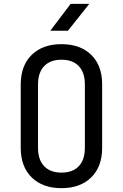

<svg xmlns="http://www.w3.org/2000/svg" viewBox="-20 -970 640 1000"><path d="M300 10Q202 10 145 -46Q88 -102 88 -200V-530Q88 -628 145 -684Q202 -740 300 -740Q398 -740 455 -684.5Q512 -629 512 -531V-200Q512 -102 455 -46Q398 10 300 10ZM300 -71Q359 -71 390.5 -104.5Q422 -138 422 -200V-530Q422 -592 390.5 -625.5Q359 -659 300 -659Q242 -659 210 -625.5Q178 -592 178 -530V-200Q178 -138 210 -104.5Q242 -71 300 -71ZM242 -810 348 -950H445L334 -810Z"/></svg>

Font: Liga JetBrainsMono Nerd Font
Style: Regular
Weight: 400
Designer: Philipp Nurullin, Konstantin Bulenkov
Foundry: JetBrains
Version: Version 2.225; ttfautohint (v1.8.3)